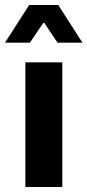

<svg xmlns="http://www.w3.org/2000/svg" viewBox="-36 -744 348 764"><path d="M64.9 -496.1H211.9V0H64.9ZM80.1 -724.1H195.8L292 -574.2H192.9L140.1 -652.8H136.2L83 -574.2H-16.1Z"/></svg>

Font: SourceSansPro-Bold
Style: Bold
Weight: 700
Designer: Paul D. Hunt
Foundry: Adobe Systems Incorporated
Version: Version 1.050;PS Version 1.000;hotconv 1.0.70;makeotf.lib2.5